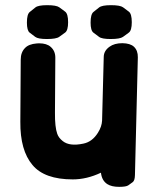

<svg xmlns="http://www.w3.org/2000/svg" viewBox="-20 -685 560 742"><path d="M440.4 37.1Q467.8 37.1 476.1 31Q484.4 24.9 492.7 19Q501 13.2 501.5 -8.3L512.7 -463.4Q513.2 -489.7 497.6 -504.4Q483.4 -517.6 453.1 -518.1Q421.9 -518.1 403.3 -504.4Q381.3 -488.8 380.9 -465.3L374.5 -219.2Q373.5 -195.8 358.4 -171.9Q336.4 -136.7 301.8 -129.9Q249 -118.7 222.7 -139.6Q206.5 -152.3 201.2 -168Q191.9 -193.8 192.4 -249.5L193.8 -462.4Q193.8 -488.3 175.8 -503.9Q160.6 -517.6 130.9 -517.6Q126.5 -517.6 121.6 -517.1Q90.8 -514.6 76.7 -499.5Q60.1 -482.9 60.1 -454.1L58.6 -214.4Q57.6 -104 105.5 -47.4Q151.9 8.3 261.2 8.3Q315.4 8.3 370.1 -17.6Q373.5 12.7 394.5 26.4Q411.1 37.1 440.4 37.1ZM408.7 -665Q374 -665 363 -656.2Q352.1 -647.5 341.1 -638.7Q330.1 -629.9 330.1 -597.7Q330.1 -566.9 341.1 -558.8Q352.1 -550.8 362.8 -542.5Q373.5 -534.2 407.7 -534.2Q443.8 -534.2 455.3 -542.5Q466.8 -550.8 478 -559.1Q489.3 -567.4 489.3 -599.1Q489.3 -631.3 478 -639.9Q466.8 -648.4 455.6 -656.7Q444.3 -665 408.7 -665ZM162.1 -665Q127.4 -665 116.7 -656.2Q106 -647.5 95 -638.7Q84 -629.9 84 -597.7Q84 -566.9 94.7 -558.8Q105.5 -550.8 116.2 -542.5Q127 -534.2 161.1 -534.2Q197.3 -534.2 208.7 -542.5Q220.2 -550.8 231.7 -559.1Q243.2 -567.4 243.2 -599.1Q243.2 -631.3 231.9 -639.9Q220.7 -648.4 209.2 -656.7Q197.8 -665 162.1 -665Z"/></svg>

Font: Comic Relief
Style: Bold
Weight: 700
Designer: Jeff Davis
Foundry: Loudifier
Version: Version 1.200; ttfautohint (v1.8.4.7-5d5b)